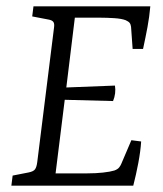

<svg xmlns="http://www.w3.org/2000/svg" viewBox="-20 -588 517 608"><path d="M400 -433 395 -503Q394 -511 390.5 -515.5Q387 -520 378 -524Q365 -529 341.5 -530.5Q318 -532 298 -532H217L190 -311L344 -317Q346 -305 344.5 -292.5Q343 -280 338 -268L185 -272L156 -39H257Q283 -39 306 -41.5Q329 -44 342 -48Q353 -52 357.5 -58Q362 -64 364 -69L396 -144L427 -140Q425 -109 418 -72Q411 -35 402 0H16L20 -32L71 -42Q86 -45 91 -52Q96 -59 98 -75L151 -500Q153 -513 149 -518.5Q145 -524 134 -526L82 -536L86 -568H456Q453 -534 447 -502Q441 -470 433 -433Z"/></svg>

Font: Yrsa Light
Style: Italic
Weight: 300
Italic angle: -7.10001°
Designer: Anna Giedrys (Yrsa+Rasa design), David Brezina (Yrsa art-direction, Rasa art-direction, design)
Foundry: Rosetta Type Foundry
Version: Version 2.004